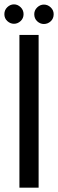

<svg xmlns="http://www.w3.org/2000/svg" viewBox="-27 -860 266 880"><path d="M62 -700H150V0H62ZM37 -751Q20 -751 6.5 -763.5Q-7 -776 -7 -795Q-7 -814 6.5 -827Q20 -840 37 -840Q54 -840 67.5 -827Q81 -814 81 -795Q81 -776 67.5 -763.5Q54 -751 37 -751ZM174 -750Q157 -750 143.5 -762.5Q130 -775 130 -795Q130 -813 143.5 -826Q157 -839 174 -839Q192 -839 205.5 -826Q219 -813 219 -795Q219 -775 205.5 -762.5Q192 -750 174 -750Z"/></svg>

Font: Phudu
Style: Regular
Weight: 400
Version: Version 1.005;gftools[0.9.23]